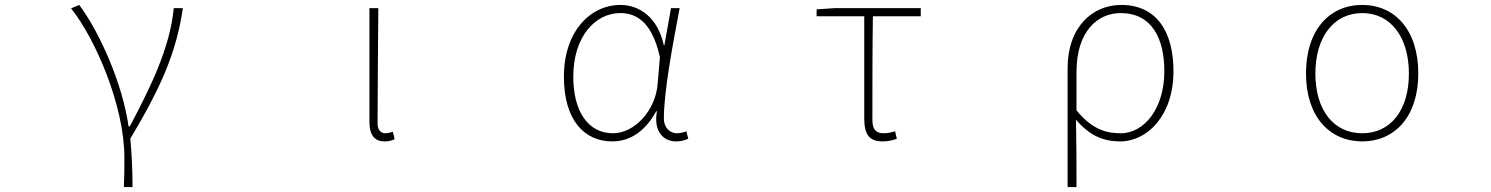

<svg xmlns="http://www.w3.org/2000/svg" viewBox="-20 -560 6040 778"><path d="M482 198H517C517 136 514 62 508 2C634 -209 695 -349 721 -527H684C669 -364 586 -199 506 -48H501C476 -224 382 -432 301 -540L268 -526C368 -401 484 -129 484 78C484 125 484 147 482 198Z M1538 13C1556 13 1569 9 1579 4L1572 -26C1559 -22 1551 -20 1541 -20C1524 -20 1510 -33 1510 -59C1510 -217 1512 -368 1513 -527H1477V-66C1477 -10 1500 13 1538 13Z M2461 13C2534 13 2595 -29 2639 -109H2642C2627 -29 2667 13 2720 13C2743 13 2758 7 2769 2L2761 -28C2751 -24 2736 -20 2723 -20C2694 -20 2670 -44 2670 -79C2670 -188 2705 -375 2734 -527H2699L2672 -376H2670C2644 -496 2565 -540 2494 -540C2373 -540 2265 -434 2265 -249C2265 -74 2347 13 2461 13ZM2464 -20C2362 -20 2303 -110 2303 -249C2303 -414 2394 -507 2493 -507C2546 -507 2620 -485 2654 -328L2645 -222C2637 -112 2551 -20 2464 -20Z M3558 13C3581 13 3603 7 3614 2L3607 -28C3594 -24 3577 -20 3561 -20C3528 -20 3515 -37 3515 -75C3515 -215 3515 -353 3517 -494H3711V-527H3361L3289 -522V-494H3482V-81C3482 -14 3502 13 3558 13Z M4306 198H4342C4342 92 4342 31 4340 -75C4396 -9 4453 13 4519 13C4629 13 4735 -92 4735 -271C4735 -434 4665 -540 4523 -540C4408 -540 4306 -452 4306 -283ZM4521 -20C4464 -20 4405 -35 4342 -113V-268C4342 -435 4429 -507 4521 -507C4647 -507 4698 -405 4698 -271C4698 -124 4619 -20 4521 -20Z M5500 13C5630 13 5727 -86 5727 -262C5727 -441 5630 -540 5500 -540C5369 -540 5272 -441 5272 -262C5272 -86 5369 13 5500 13ZM5500 -20C5383 -20 5310 -115 5310 -262C5310 -408 5383 -507 5500 -507C5616 -507 5689 -408 5689 -262C5689 -115 5616 -20 5500 -20Z"/></svg>

Font: Harano Aji Gothic K1 ExtraLight
Style: Regular
Weight: 250
Foundry: Masamichi Hosoda
Version: HaranoAjiGothicK1-ExtraLight version 20230610;ttx 4.39.4